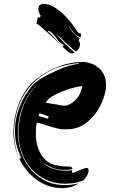

<svg xmlns="http://www.w3.org/2000/svg" viewBox="-20 -874 613 1001"><path d="M414 67Q376 80 356 81.5Q336 83 321 84Q265 84 220 63Q175 42 143 6Q111 -30 93.5 -78.5Q76 -127 76 -182Q76 -214 82 -248.5Q88 -283 100 -316.5Q112 -350 131 -379Q149 -408 174 -431Q148 -410 130 -381Q111 -352 98 -318.5Q85 -285 79 -249.5Q73 -214 73 -181Q73 -139 86.5 -91.5Q100 -44 130 -3.5Q160 37 207.5 64Q255 91 323 91Q355 91 390 82Q352 107 305 107Q267 107 233.5 95.5Q200 84 171.5 63.5Q143 43 120 15Q97 -13 81 -45L90 -53Q73 -87 65.5 -121Q58 -155 58 -190Q58 -241 72.5 -288Q87 -335 111 -377L135 -410Q141 -421 152.5 -432Q164 -443 178 -453.5Q192 -464 207.5 -472.5Q223 -481 237 -488Q273 -506 309 -520.5Q345 -535 393 -542L389 -545Q297 -536 233 -500.5Q169 -465 129 -414Q89 -363 71 -302.5Q53 -242 53 -184Q53 -153 58.5 -121.5Q64 -90 75 -59Q50 -119 50 -186Q50 -252 72 -317Q94 -382 141 -437Q201 -492 272 -521.5Q343 -551 409 -551Q430 -551 452 -544Q474 -537 492 -522.5Q510 -508 521.5 -485Q533 -462 533 -429Q533 -402 520 -363Q507 -324 481.5 -287.5Q456 -251 418 -225.5Q380 -200 330 -200H297Q260 -208 229.5 -218.5Q199 -229 172 -235Q168 -219 167.5 -204.5Q167 -190 167 -176Q167 -147 173.5 -119.5Q180 -92 194 -69Q208 -46 229.5 -30.5Q251 -15 282 -11Q301 -7 315 -6.5Q329 -6 338.5 -5.5Q348 -5 352.5 -2.5Q357 0 357 7Q347 10 336.5 11Q326 12 315 12Q280 12 252 0.5Q224 -11 204 -26Q227 -3 259 6.5Q291 16 322 16Q339 16 357 13Q355 19 355 20Q355 26 360 28Q364 27 374 22.5Q384 18 394.5 13.5Q405 9 415 5.5Q425 2 429 2Q434 2 438 3.5Q442 5 442 15Q442 25 435 39Q428 53 414 67ZM276 -329 298 -325Q309 -323 318 -323Q328 -323 341.5 -329.5Q355 -336 368.5 -348Q382 -360 392.5 -378Q403 -396 408 -419L410 -425Q396 -425 368 -418Q340 -411 310 -399.5Q280 -388 254 -372.5Q228 -357 218 -339Q233 -336 247.5 -333.5Q262 -331 276 -329ZM230 -255Q232 -257 232.5 -261Q233 -265 233 -267L186 -284L181 -270ZM202 -28Q195 -36 188 -44Q182 -51 178 -58Q187 -41 202 -28ZM175 -775Q177 -784 183 -784Q184 -784 188 -782L192 -792Q186 -800 183 -810Q180 -820 180 -828Q181 -833 182 -838.5Q183 -844 186 -847Q189 -848 195 -851Q201 -854 206 -854Q234 -854 262 -837Q290 -820 314 -796.5Q338 -773 356.5 -748Q375 -723 384 -708Q387 -702 395 -701Q403 -700 403 -694Q403 -686 399 -678Q377 -689 362.5 -705.5Q348 -722 334 -745Q345 -721 362 -703Q379 -685 396 -674Q394 -670 392.5 -666.5Q391 -663 390 -658Q395 -658 396 -653.5Q397 -649 397 -644Q397 -631 390.5 -620.5Q384 -610 376 -605L372 -608Q342 -633 319 -654.5Q296 -676 271 -701Q288 -678 312.5 -653Q337 -628 369 -601Q361 -596 353 -596Q348 -596 341.5 -600Q335 -604 328.5 -609.5Q322 -615 316 -621L306 -631L313 -639Q299 -646 289 -657Q279 -668 271 -679Q263 -690 254 -699.5Q245 -709 233 -714Q233 -712 229 -710Q249 -695 265 -675Q281 -656 301 -635Q287 -649 268 -667Q247 -687 227 -705Q207 -723 191.5 -736Q176 -749 170 -751Q172 -756 173 -762.5Q174 -769 175 -775ZM305 -632Q303 -633 301 -635Q303 -633 305 -632Z"/></svg>

Font: Finger Paint
Style: Regular
Weight: 400
Designer: Ralph du Carrois
Foundry: Ralph du Carrois
Version: Version 1.002